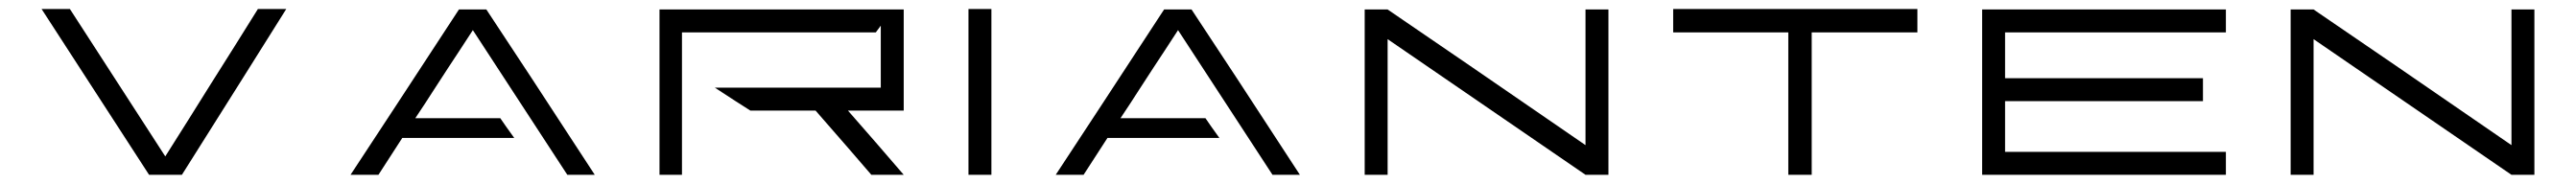

<svg xmlns="http://www.w3.org/2000/svg" viewBox="-20 -380 5594 400"><path d="M540 -360.4Q560.5 -360.4 601.6 -360.4Q526.4 -240.2 375 0Q372.1 0 365.2 0Q347.7 0 313.5 0Q310.5 0 303.7 0Q225.6 -120.1 70.3 -360.4Q90.8 -360.4 131.8 -360.4Q201.2 -252.9 338.9 -40Q389.6 -120.1 439.5 -200.2Q490.2 -280.3 540 -360.4Z M741.2 0Q820.3 -120.1 976.6 -359.4Q996.1 -359.4 1036.1 -359.4Q1115.2 -240.2 1271.5 0Q1252 0 1211.9 0Q1143.6 -104.5 1006.8 -314.5Q997.1 -299.8 977.5 -269.5Q958 -240.2 918.9 -179.7Q907.2 -161.1 881.8 -123Q943.4 -123 1066.4 -123Q1076.2 -108.4 1096.7 -80.1Q1015.6 -80.1 853.5 -80.1Q835.9 -52.7 801.8 0Q786.1 0 771.5 0Q756.8 0 741.2 0Z M1942.4 0Q1918.9 0 1872.1 0Q1832 -46.9 1751 -139.6Q1704.1 -139.6 1609.4 -139.6Q1583 -156.2 1532.2 -189.5Q1652.3 -189.5 1892.6 -189.5Q1892.6 -234.4 1892.6 -324.2Q1888.7 -319.3 1881.8 -309.6Q1741.2 -309.6 1460.9 -309.6Q1460.9 -206.1 1460.9 0Q1445.3 0 1412.1 0Q1412.1 -120.1 1412.1 -359.4Q1423.8 -359.4 1447.3 -359.4Q1452.1 -359.4 1460.9 -359.4Q1604.5 -359.4 1892.6 -359.4Q1901.4 -359.4 1919.9 -359.4Q1927.7 -359.4 1942.4 -359.4Q1942.4 -286.1 1942.4 -139.6Q1927.7 -139.6 1898.4 -139.6Q1896.5 -139.6 1892.6 -139.6Q1868.2 -139.6 1821.3 -139.6Q1851.6 -104.5 1881.8 -70.3Q1912.1 -35.2 1942.4 0Z M2132.8 -360.4Q2132.8 -240.2 2132.8 0Q2116.2 0 2083 0Q2083 -120.1 2083 -360.4Q2094.7 -360.4 2107.4 -360.4Q2120.1 -360.4 2132.8 -360.4Z M2272.5 0Q2351.6 -120.1 2507.8 -359.4Q2527.3 -359.4 2567.4 -359.4Q2646.5 -240.2 2802.7 0Q2783.2 0 2743.2 0Q2674.8 -104.5 2538.1 -314.5Q2528.3 -299.8 2508.8 -269.5Q2489.3 -240.2 2450.2 -179.7Q2438.5 -161.1 2413.1 -123Q2474.6 -123 2597.7 -123Q2607.4 -108.4 2627.9 -80.1Q2546.9 -80.1 2384.8 -80.1Q2367.2 -52.7 2333 0Q2317.4 0 2302.7 0Q2288.1 0 2272.5 0Z M3422.9 -359.4Q3439.5 -359.4 3472.7 -359.4Q3472.7 -239.3 3472.7 0Q3456.1 0 3422.9 0Q3422.9 0 3422.9 0Q3280.3 -97.7 2993.2 -294.9Q2993.2 -196.3 2993.2 0Q2976.6 0 2943.4 0Q2943.4 -119.1 2943.4 -359.4Q2960 -359.4 2993.2 -359.4Q3136.7 -261.7 3422.9 -64.5Q3422.9 -138.7 3422.9 -211.9Q3422.9 -286.1 3422.9 -359.4Z M4143.6 -360.4Q4143.6 -343.8 4143.6 -309.6Q4067.4 -309.6 3914.1 -309.6Q3914.1 -207 3914.1 0Q3897.5 0 3863.3 0Q3863.3 -103.5 3863.3 -309.6Q3780.3 -309.6 3613.3 -309.6Q3613.3 -327.1 3613.3 -360.4Q3697.3 -360.4 3863.3 -360.4Q3879.9 -360.4 3914.1 -360.4Q3971.7 -360.4 4028.3 -360.4Q4085.9 -360.4 4143.6 -360.4Z M4813.5 -309.6Q4654.3 -309.6 4334 -309.6Q4334 -276.4 4334 -210Q4477.5 -210 4763.7 -210Q4763.7 -193.4 4763.7 -160.2Q4621.1 -160.2 4334 -160.2Q4334 -123 4334 -49.8Q4494.1 -49.8 4813.5 -49.8Q4813.5 -33.2 4813.5 0Q4654.3 0 4334 0Q4334 0 4334 0Q4317.4 0 4284.2 0Q4284.2 -120.1 4284.2 -359.4Q4300.8 -359.4 4334 -359.4Q4334 -359.4 4334 -359.4Q4494.1 -359.4 4813.5 -359.4Q4813.5 -347.7 4813.5 -335Q4813.5 -322.3 4813.5 -309.6Z M5433.6 -359.4Q5450.2 -359.4 5483.4 -359.4Q5483.4 -239.3 5483.4 0Q5466.8 0 5433.6 0Q5433.6 0 5433.6 0Q5291 -97.7 5003.9 -294.9Q5003.9 -196.3 5003.9 0Q4987.3 0 4954.1 0Q4954.1 -119.1 4954.1 -359.4Q4970.7 -359.4 5003.9 -359.4Q5147.5 -261.7 5433.6 -64.5Q5433.6 -138.7 5433.6 -211.9Q5433.6 -286.1 5433.6 -359.4Z"/></svg>

Font: Tsing
Style: Bold
Weight: 400
Designer: iepn
Foundry: Jiangxue academy
Version: Version 1.0